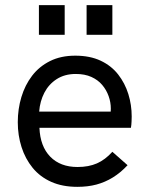

<svg xmlns="http://www.w3.org/2000/svg" viewBox="-20 -717 580 745"><path d="M280 8Q222 8 178.5 -11.5Q135 -31 106.5 -66Q78 -101 63.5 -146.5Q49 -192 49 -243Q49 -294 63 -340.5Q77 -387 104.5 -423Q132 -459 174 -480Q216 -501 272 -501Q329 -501 370.5 -481.5Q412 -462 438.5 -428Q465 -394 478 -352Q491 -310 491 -265Q491 -261 490.5 -246.5Q490 -232 488 -221H133Q136 -149 175 -109Q214 -69 281 -69Q324 -69 356 -83Q388 -97 416 -128L475 -76Q448 -47 418 -28.5Q388 -10 354.5 -1Q321 8 280 8ZM407 -264Q409 -272 409.5 -280Q410 -288 410 -296Q410 -320 401.5 -344Q393 -368 376.5 -387.5Q360 -407 334.5 -418.5Q309 -430 274 -430Q231 -430 200 -410Q169 -390 152 -357Q135 -324 132 -284H435ZM316 -582V-697H416V-582ZM131 -582V-697H231V-582Z"/></svg>

Font: Hanken Grotesk
Style: Regular
Weight: 400
Designer: Alfredo Marco Pradil
Foundry: Hanken Design Co.
Version: Version 3.013